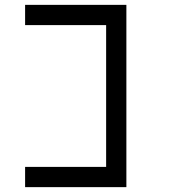

<svg xmlns="http://www.w3.org/2000/svg" viewBox="-20 -770 707 790"><path d="M83.3 0V-83.3H416.7V-666.7H83.3V-750H500V0Z"/></svg>

Font: Galmuri11 Condensed
Style: Regular
Weight: 400
Width: 3
Designer: Lee Minseo (quiple)
Version: Version 2.399;hotconv 1.1.1;makeotfexe 2.6.0 DEVELOPMENT